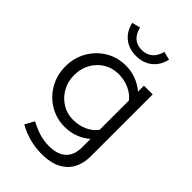

<svg xmlns="http://www.w3.org/2000/svg" viewBox="-276 -826 1137 1137"><g transform="rotate(45 293.0 -257.0)"><path d="M307 214Q255 214 204 200.5Q153 187 111 162L143 104Q188 128 226.5 139Q265 150 304 150Q375 150 412 116Q449 82 449 16V-54Q380 4 290 4Q221 4 164 -30Q107 -64 73.5 -122.5Q40 -181 40 -253Q40 -325 73.5 -383.5Q107 -442 164 -476Q221 -510 292 -510Q335 -510 375.5 -495Q416 -480 450 -451V-501H523V15Q523 111 467 162.5Q411 214 307 214ZM296 -61Q344 -61 384 -79Q424 -97 449 -130V-376Q424 -408 383.5 -426Q343 -444 296 -444Q244 -444 202.5 -419Q161 -394 137 -350.5Q113 -307 113 -253Q113 -199 137.5 -155.5Q162 -112 203.5 -86.5Q245 -61 296 -61ZM292 -592Q232 -592 191.5 -624.5Q151 -657 138 -715L190 -728Q211 -641 292 -641Q330 -641 356.5 -663Q383 -685 394 -728L446 -715Q433 -657 392 -624.5Q351 -592 292 -592Z"/></g></svg>

Font: Red Hat Display Variable
Style: Regular
Weight: 400
Designer: Pentagram, MCKL
Foundry: Pentagram, MCKL
Version: Version 1.021